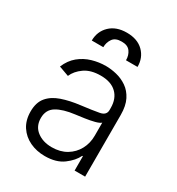

<svg xmlns="http://www.w3.org/2000/svg" viewBox="-183 -872 921 999"><g transform="rotate(30 278.0 -372.0)"><path d="M235.8 12.4Q186.4 12.4 145.6 -6.9Q104.8 -26.3 80.6 -63Q56.5 -99.8 56.5 -152.3Q56.5 -206.3 83.1 -238.1Q109.7 -269.9 157.1 -286.2Q204.5 -302.6 266 -310Q334.9 -318.5 371.8 -325.5Q408.7 -332.4 408.7 -363.3V-376.1Q408.7 -432.2 375.5 -464.1Q342.3 -496.1 280.2 -496.1Q221.2 -496.1 184.1 -470.2Q147 -444.2 132.1 -409.1L72.1 -430.8Q90.6 -475.5 123.2 -502.3Q155.9 -529.1 196.4 -541Q236.9 -552.9 278.4 -552.9Q309.7 -552.9 343.4 -544.7Q377.1 -536.6 406.4 -516.5Q435.7 -496.4 453.8 -460.9Q471.9 -425.4 471.9 -370.4V0H408.7V-86.3H404.8Q387.8 -50.1 345.9 -18.8Q304 12.4 235.8 12.4ZM244.3 -45.5Q294.7 -45.5 331.7 -67.6Q368.6 -89.8 388.7 -127.1Q408.7 -164.4 408.7 -209.2V-288Q399.5 -279.1 373.9 -272.5Q348.4 -266 318.4 -261.7Q288.4 -257.5 266 -254.6Q196.7 -246.1 158.2 -222.7Q119.7 -199.2 119.7 -149.5Q119.7 -100.1 155.2 -72.8Q190.7 -45.5 244.3 -45.5ZM147.7 -630.7Q148.1 -685.7 185.4 -721.6Q222.7 -757.5 286.2 -757.5Q350.5 -757.5 386.7 -721.6Q422.9 -685.7 422.6 -630.7H353.3Q353.7 -660.5 337.9 -682.4Q322.1 -704.2 286.2 -703.8Q248.2 -704.2 232.6 -681.6Q217 -659.1 217 -630.7Z"/></g></svg>

Font: Inter UI Light
Style: Regular
Weight: 300
Designer: Rasmus Andersson
Foundry: rsms
Version: 3.2;8d6f07862